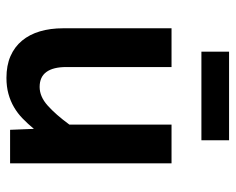

<svg xmlns="http://www.w3.org/2000/svg" viewBox="-87 -626 724 590"><g transform="rotate(90 275.0 -331.0)"><path d="M186 -496.1V-172.9Q186 -132.3 201.2 -111.6Q216.3 -90.8 247.1 -90.8Q276.9 -90.8 304.4 -115.5Q332 -140.1 362.8 -182.1V-496.1H481.9V0H378.9L376 -73.2Q360.4 -54.2 344.2 -38.6Q328.1 -22.9 309.3 -12Q290.5 -1 268.3 5.1Q246.1 11.2 219.2 11.2Q181.2 11.2 152.6 -1.2Q124 -13.7 105 -36.6Q85.9 -59.6 76.4 -91.6Q66.9 -123.5 66.9 -163.1V-496.1ZM138.7 -587.9V-672.9H411.1V-587.9ZM0 -496.1Z"/></g></svg>

Font: Code New Roman
Style: Bold
Weight: 700
Monospace: yes
Designer: Sam Radian
Foundry: Code New Roman
Version: Version 1.508 October 19, 2014